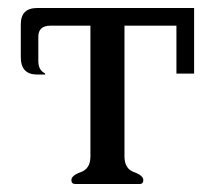

<svg xmlns="http://www.w3.org/2000/svg" viewBox="-20 -462 530 482"><path d="M467.3 -277.3H422.9V-397.5H292.5V-69.3Q292.5 -38.6 316.2 -30Q339.8 -21.5 339.8 -9.8Q339.8 0 330.1 0H169.4Q159.2 0 159.2 -9.8Q159.2 -21.5 183.1 -30Q207 -38.6 207 -69.3V-397.5H106.4Q76.2 -397.5 76.2 -369.6V-307.6Q76.7 -285.2 93.3 -277.8V-274.9H73.2Q32.2 -274.9 32.2 -318.4V-400.9Q32.2 -441.9 73.2 -441.9H467.3Z"/></svg>

Font: Caudex
Style: Regular
Weight: 400
Version: Version 1.01